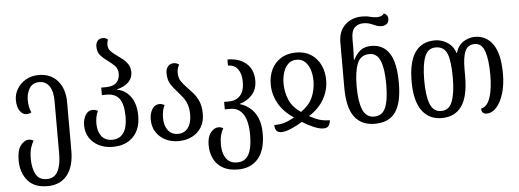

<svg xmlns="http://www.w3.org/2000/svg" viewBox="-59 -949 3723 1378"><g transform="rotate(-5 1802.0 -260.0)"><path d="M231 252Q137 252 89 195Q41 138 41 49Q41 -25 68.5 -58.5Q96 -92 126 -92Q144 -92 160 -82Q148 -62 138.5 -32Q129 -2 129 46Q129 113 152 157Q175 201 231 201Q286 201 310.5 155Q335 109 335 27V-355Q335 -422 309.5 -459.5Q284 -497 237 -497Q190 -497 167 -461Q144 -425 144 -377Q144 -352 148 -329.5Q152 -307 162 -285Q146 -276 127 -276Q99 -276 79 -304.5Q59 -333 59 -383Q59 -427 82 -464.5Q105 -502 145 -525Q185 -548 238 -548Q324 -548 374 -490Q424 -432 424 -337V12Q424 128 373.5 190Q323 252 231 252Z M723 12Q668 12 624.5 -9.5Q581 -31 556 -69.5Q531 -108 531 -159Q531 -203 550 -234Q569 -265 604 -265Q619 -265 639 -255Q629 -234 624.5 -212.5Q620 -191 620 -162Q620 -108 646.5 -73.5Q673 -39 723 -39Q777 -39 805 -79Q833 -119 833 -194Q833 -284 804 -324.5Q775 -365 712 -365H677V-419H710Q763 -419 787 -443.5Q811 -468 811 -507Q811 -544 788.5 -566Q766 -588 738 -608Q711 -627 689.5 -651Q668 -675 668 -717Q668 -737 680 -754.5Q692 -772 718 -772Q731 -772 740 -768Q749 -764 755 -758Q748 -740 748 -721Q748 -694 764.5 -676Q781 -658 804 -642Q826 -627 848.5 -609Q871 -591 886.5 -567.5Q902 -544 902 -510Q902 -470 874.5 -441Q847 -412 789 -396V-393Q847 -385 885.5 -333Q924 -281 924 -193Q924 -97 870 -42.5Q816 12 723 12Z M1197 12Q1144 12 1102 -9.5Q1060 -31 1035.5 -69.5Q1011 -108 1011 -159Q1011 -203 1030 -234Q1049 -265 1084 -265Q1099 -265 1119 -255Q1109 -234 1104.5 -212.5Q1100 -191 1100 -161Q1100 -108 1125.5 -74Q1151 -40 1197 -40Q1244 -40 1270 -75Q1296 -110 1296 -170Q1296 -214 1285 -244.5Q1274 -275 1256.5 -297.5Q1239 -320 1221 -340Q1195 -368 1174 -399Q1153 -430 1153 -483Q1153 -510 1168 -529Q1183 -548 1209 -548Q1224 -548 1233 -544Q1242 -540 1249 -534Q1233 -512 1233 -476Q1233 -440 1249.5 -415.5Q1266 -391 1288 -369Q1310 -346 1333 -320Q1356 -294 1371.5 -257.5Q1387 -221 1387 -167Q1387 -111 1362 -71Q1337 -31 1294 -9.5Q1251 12 1197 12Z M1604 252Q1538 252 1494.5 226.5Q1451 201 1430 157.5Q1409 114 1409 60Q1409 0 1434.5 -31Q1460 -62 1490 -62Q1508 -62 1524 -52Q1512 -32 1504.5 -4Q1497 24 1497 63Q1497 99 1507 130.5Q1517 162 1540 181.5Q1563 201 1603 201Q1660 201 1686 153.5Q1712 106 1712 14Q1712 -87 1679.5 -136.5Q1647 -186 1589 -186H1547V-240H1584Q1631 -240 1662 -272Q1693 -304 1693 -371Q1693 -430 1668 -463.5Q1643 -497 1597 -497V-541Q1681 -541 1732 -497Q1783 -453 1783 -373Q1783 -311 1748 -271.5Q1713 -232 1658 -216V-214Q1694 -204 1727.5 -178Q1761 -152 1782 -105.5Q1803 -59 1803 10Q1803 128 1750.5 190Q1698 252 1604 252Z M1939 12Q1913 12 1902 -2.5Q1891 -17 1891 -43Q1932 -43 1964 -52.5Q1996 -62 2037 -85Q1966 -131 1929 -195Q1892 -259 1891 -332Q1890 -394 1913.5 -442.5Q1937 -491 1982.5 -519.5Q2028 -548 2093 -548Q2154 -548 2198 -520Q2242 -492 2266 -443Q2290 -394 2290 -332Q2290 -259 2253.5 -195Q2217 -131 2145 -85Q2187 -62 2218.5 -52.5Q2250 -43 2291 -43Q2290 -22 2280 -5Q2270 12 2240 12Q2213 12 2173 -4.5Q2133 -21 2090 -48Q2046 -21 2005.5 -4.5Q1965 12 1939 12ZM2090 -120Q2150 -161 2174 -214.5Q2198 -268 2199 -332Q2199 -376 2187.5 -413Q2176 -450 2152 -473Q2128 -496 2091 -496Q2054 -496 2030 -473Q2006 -450 1994.5 -412.5Q1983 -375 1983 -332Q1984 -270 2007 -215.5Q2030 -161 2090 -120Z M2611 11Q2515 11 2465 -55.5Q2415 -122 2415 -266V-591Q2415 -673 2463.5 -718.5Q2512 -764 2585 -764Q2606 -764 2620 -762Q2634 -760 2647 -756Q2669 -750 2693 -750Q2708 -750 2721.5 -754.5Q2735 -759 2744 -772Q2757 -768 2765 -757.5Q2773 -747 2773 -730Q2773 -706 2757 -694.5Q2741 -683 2722 -683Q2703 -683 2688 -688Q2673 -693 2658 -700Q2645 -706 2629 -710.5Q2613 -715 2591 -715Q2553 -715 2528.5 -691.5Q2504 -668 2504 -609V-557Q2504 -538 2503 -511Q2502 -484 2501 -460H2505Q2524 -499 2554 -523.5Q2584 -548 2634 -548Q2719 -548 2763.5 -480.5Q2808 -413 2808 -267Q2808 -123 2760.5 -56Q2713 11 2611 11ZM2612 -41Q2669 -41 2693 -96Q2717 -151 2717 -266Q2717 -375 2693.5 -433Q2670 -491 2616 -491Q2552 -491 2528 -433Q2504 -375 2504 -267Q2504 -158 2528.5 -99.5Q2553 -41 2612 -41Z M3093 12Q3002 12 2951 -58Q2900 -128 2900 -268Q2900 -548 3093 -548Q3120 -548 3150 -537Q3180 -526 3204 -503Q3228 -480 3239 -444H3242Q3258 -499 3298 -523.5Q3338 -548 3379 -548Q3463 -548 3510.5 -478.5Q3558 -409 3558 -267Q3558 -189 3539.5 -127Q3521 -65 3489 -28.5Q3457 8 3417 8Q3380 8 3380 -31Q3425 -40 3446 -103.5Q3467 -167 3467 -268Q3467 -376 3446 -436.5Q3425 -497 3374 -497Q3326 -497 3306 -455Q3286 -413 3286 -322V-269Q3286 -126 3237 -57Q3188 12 3093 12ZM3094 -39Q3151 -39 3174 -100Q3197 -161 3197 -269Q3197 -388 3175.5 -442.5Q3154 -497 3093 -497Q3037 -497 3014 -439Q2991 -381 2991 -268Q2991 -155 3014.5 -97Q3038 -39 3094 -39Z"/></g></svg>

Font: Noto Serif Georgian Condensed
Style: Regular
Weight: 400
Width: 3
Designer: Monotype Design Team, Akaki Razmadze
Foundry: Google LLC
Version: Version 2.003; ttfautohint (v1.8.4.7-5d5b)